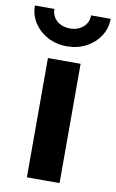

<svg xmlns="http://www.w3.org/2000/svg" viewBox="-125 -793 507 839"><g transform="rotate(10 128.0 -373.0)"><path d="M56.2 0V-529.3H201.2V0ZM128.4 -594.2Q80.6 -594.2 42.7 -614.5Q4.9 -634.8 -17.3 -668.9Q-39.6 -703.1 -39.6 -745.6H46.9Q46.9 -713.9 69.8 -693.6Q92.8 -673.3 128.4 -673.3Q163.6 -673.3 186.5 -693.6Q209.5 -713.9 209.5 -745.6H296.4Q296.4 -703.6 274.2 -669.2Q252 -634.8 214.1 -614.5Q176.3 -594.2 128.4 -594.2Z"/></g></svg>

Font: Inter 24pt
Style: Bold
Weight: 700
Designer: Rasmus Andersson
Foundry: rsms
Version: Version 4.001;git-66647c0bb